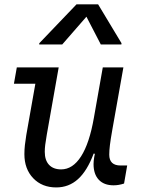

<svg xmlns="http://www.w3.org/2000/svg" viewBox="-20 -826 640 862"><path d="M232.5 15.5Q168.5 15.5 129 -26Q89.5 -67.5 89.5 -134Q89.5 -154.5 91.8 -175Q94 -195.5 98 -219.5L143 -474L157.5 -450H42.5L55.5 -523.5H243.5L190 -221Q185 -191.5 183 -175.5Q181 -159.5 181 -144.5Q181 -106.5 200.2 -86Q219.5 -65.5 254.5 -65.5Q306.5 -65.5 344 -124Q381.5 -182.5 401.5 -297L441.5 -523.5H534L484 -242Q476.5 -199.5 473.5 -174.8Q470.5 -150 470.5 -131.5Q470.5 -83 521.5 -83H551L537 -2Q513 6 490 6Q447 6 423.5 -19Q400 -44 400 -89.5Q400 -102.5 403 -120.8Q406 -139 413 -170.5L438 -129.5L400.5 -136.5Q371.5 -59 330.2 -21.8Q289 15.5 232.5 15.5ZM156 -626.5 156.5 -632 323.5 -806.5H420.5L525.5 -632L525 -626.5H432.5L360 -766.5H381.5L259.5 -626.5Z"/></svg>

Font: Google Sans Code
Style: Italic
Weight: 400
Italic angle: -10°
Monospace: yes
Designer: Google Sans Code Authors
Foundry: Google LLC
Version: Version 6.000